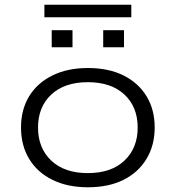

<svg xmlns="http://www.w3.org/2000/svg" viewBox="-20 -785 744 813"><path d="M352 8Q266 8 202 -23.5Q138 -55 103.5 -112Q69 -169 69 -245Q69 -321 103.5 -377.5Q138 -434 202 -465.5Q266 -497 352 -497Q440 -497 503 -465.5Q566 -434 600.5 -377.5Q635 -321 635 -245Q635 -170 600.5 -112.5Q566 -55 503 -23.5Q440 8 352 8ZM352 -52Q451 -52 507 -105Q563 -158 563 -245Q563 -332 507 -384.5Q451 -437 352 -437Q253 -437 197 -384.5Q141 -332 141 -245Q141 -158 197 -105Q253 -52 352 -52ZM168 -712V-765H536V-712ZM199 -585V-657H287V-585ZM417 -585V-657H505V-585Z"/></svg>

Font: Nunito Sans 10pt Expanded Light
Style: Regular
Weight: 300
Width: 7
Designer: Vernon Adams
Foundry: Vernon Adams
Version: Version 3.101;gftools[0.9.27]